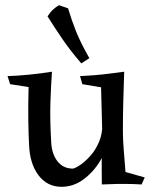

<svg xmlns="http://www.w3.org/2000/svg" viewBox="-20 -710 588 739"><path d="M217 9Q162 9 128.5 -35Q95 -79 92 -151Q90 -186 89 -242.5Q88 -299 90 -375L19 -386L9 -417Q44 -418 90.5 -422.5Q137 -427 180 -434Q176 -377 174 -313.5Q172 -250 177 -164Q179 -118 201 -89.5Q223 -61 261 -61Q273 -64 291.5 -77Q310 -90 329 -111.5Q348 -133 361 -163.5Q374 -194 374 -231L400 -188Q394 -139 367.5 -94Q341 -49 302 -20Q263 9 217 9ZM372 0Q372 -34 371.5 -53.5Q371 -73 371.5 -92.5Q372 -112 375 -145L369 -374L297 -386L288 -417Q312 -418 342.5 -420.5Q373 -423 404 -427Q435 -431 458 -434Q456 -378 454.5 -320.5Q453 -263 453 -207Q453 -173 456 -137Q459 -101 463 -48L537 -27L525 0Q508 -1 495.5 -1.5Q483 -2 468.5 -2Q454 -2 430 -2Q416 -2 401 -1Q386 0 372 0ZM207 -690Q215 -687 224.5 -684Q234 -681 242 -678Q256 -631 273 -588.5Q290 -546 324 -486L293 -466Q250 -516 220 -560Q190 -604 163 -647Q174 -664 184 -673Q194 -682 207 -690Z"/></svg>

Font: Ruwudu
Style: Regular
Weight: 400
Designer: Becca Hirsbrunner Spalinger
Foundry: SIL International
Version: Version 3.000